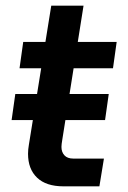

<svg xmlns="http://www.w3.org/2000/svg" viewBox="-20 -658 451 678"><path d="M204 0Q143 0 111 -30.5Q79 -61 79 -115Q79 -130 82 -147L161 -638H275L200 -165Q197 -148 197 -139Q197 -121 207.5 -109.5Q218 -98 239 -98H347L331 0ZM21 -234 34 -326H364L351 -234ZM49 -417 62 -510H392L379 -417Z"/></svg>

Font: MuseoModerno Thin Medium
Style: Italic
Weight: 500
Italic angle: -9°
Version: Version 1.003